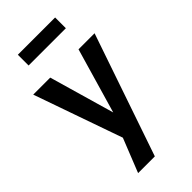

<svg xmlns="http://www.w3.org/2000/svg" viewBox="-272 -757 998 998"><g transform="rotate(-45 227.0 -258.5)"><path d="M98 180 188 -46V39L1 -494H126L236 -112H223L334 -494H452L221 180ZM91 -618V-697H365V-618Z"/></g></svg>

Font: Nunito Sans 10pt Condensed
Style: Bold
Weight: 700
Width: 3
Designer: Vernon Adams
Foundry: Vernon Adams
Version: Version 3.101;gftools[0.9.27]